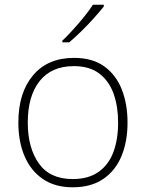

<svg xmlns="http://www.w3.org/2000/svg" viewBox="-20 -879 621 816"><path d="M522 -358Q522 -278 496.5 -216Q471 -154 419 -118.5Q367 -83 289 -83Q214 -83 162.5 -118Q111 -153 84.5 -215Q58 -277 58 -358Q58 -485 120.5 -559Q183 -633 294 -633Q373 -633 423 -597Q473 -561 497.5 -499Q522 -437 522 -358ZM98 -358Q98 -251 145 -184.5Q192 -118 289 -118Q356 -118 399 -148.5Q442 -179 462 -233Q482 -287 482 -358Q482 -426 463 -480Q444 -534 402.5 -566Q361 -598 294 -598Q199 -598 148.5 -534.5Q98 -471 98 -358ZM421 -851Q404 -830 379.5 -802.5Q355 -775 327 -747.5Q299 -720 274 -699H245V-706Q266 -726 291 -753.5Q316 -781 338.5 -809Q361 -837 375 -859H421Z"/></svg>

Font: Noto Sans Telugu UI ExtraLight
Style: Regular
Weight: 200
Designer: Jelle Bosma - Monotype Design Team
Foundry: Monotype Imaging Inc.
Version: Version 2.005; ttfautohint (v1.8.4.7-5d5b)